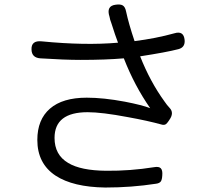

<svg xmlns="http://www.w3.org/2000/svg" viewBox="-20 -804 913 859"><path d="M451 35Q307 33 229 -18Q147 -72 147 -178Q147 -269 203.5 -318Q260 -367 368 -367Q443 -367 539 -349Q616 -334 652 -320Q582 -420 534 -543Q453 -536 341 -536Q269 -536 160 -543Q122 -546 121 -582Q119 -624 167 -619Q360 -600 508 -613Q495 -647 480 -695Q479 -699 478 -701Q472 -716 470 -729Q454 -778 498 -783Q519 -786 529.5 -779.5Q540 -773 544 -753Q556 -697 582 -620Q677 -632 760 -655Q802 -668 806 -625Q809 -592 778 -584Q724 -570 607 -552Q652 -438 716 -350Q726 -335 739 -321Q760 -299 738 -268Q737 -266 734 -262Q727 -252 723 -249Q716 -244 706 -246Q641 -264 552 -280Q436 -302 372 -302Q224 -302 224 -187Q224 -111 285 -75Q341 -41 455 -40Q563 -39 669 -56Q691 -60 699.5 -51Q708 -42 706 -19Q705 -1 700 7Q694 16 678 18Q568 35 451 35Z"/></svg>

Font: GenSenRounded TW R
Style: Regular
Weight: 400
Version: Version 1.501;PS 1;hotconv 16.6.51;makeotf.lib2.5.65220